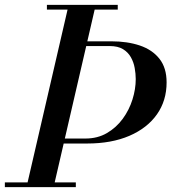

<svg xmlns="http://www.w3.org/2000/svg" viewBox="-48 -770 706 790"><path d="M61 0 234.5 -750H346L172.5 0ZM-28 0V-19.5H264V0ZM200.5 -179.5V-200H303.5Q353.5 -200 392 -222.5Q430.5 -245 457 -281.2Q483.5 -317.5 497 -360.5Q510.5 -403.5 510.5 -444.5Q510.5 -466.5 506.2 -490.2Q502 -514 490.5 -534.5Q479 -555 458 -567.8Q437 -580.5 403.5 -580.5H255.5V-600H410.5Q476 -600 527.2 -582.8Q578.5 -565.5 608 -528.2Q637.5 -491 637.5 -431Q637.5 -356 597.8 -299.5Q558 -243 484.5 -211.2Q411 -179.5 310.5 -179.5ZM145 -730.5V-750H436.5V-730.5Z"/></svg>

Font: Bodoni Moda 11pt Medium
Style: Italic
Weight: 500
Italic angle: -13°
Designer: Owen Earl
Foundry: indestructible type
Version: Version 2.004